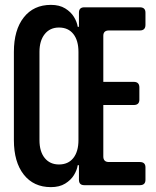

<svg xmlns="http://www.w3.org/2000/svg" viewBox="-20 -760 640 788"><path d="M189 8Q118 8 77.5 -43.5Q37 -95 37 -185V-547Q37 -637 77.5 -688.5Q118 -740 189 -740Q224 -740 247.5 -725.5Q271 -711 283.5 -690.5Q296 -670 299 -650H304V-708Q304 -730 326 -730H554Q577 -730 577 -708V-658Q577 -635 554 -635H427Q404 -635 404 -613V-424H529Q552 -424 552 -401V-351Q552 -329 529 -329H404V-118Q404 -95 427 -95H554Q577 -95 577 -73V-22Q577 0 554 0H326Q304 0 304 -22V-82H299Q296 -62 283.5 -41.5Q271 -21 247.5 -6.5Q224 8 189 8ZM222 -85Q260 -85 281 -111.5Q302 -138 302 -185V-547Q302 -594 281 -620.5Q260 -647 222 -647Q185 -647 163.5 -620Q142 -593 142 -547V-185Q142 -138 163.5 -111.5Q185 -85 222 -85Z"/></svg>

Font: Pitagon Sans Mono SemiBold
Style: Regular
Weight: 600
Monospace: yes
Designer: Travis Tran
Foundry: Pitagon
Version: Version 1.001; ttfautohint (v1.8.4.7-5d5b);gftools[0.9.26]